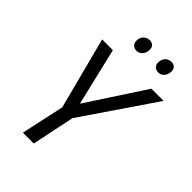

<svg xmlns="http://www.w3.org/2000/svg" viewBox="-261 -1016 1124 1124"><g transform="rotate(45 300.5 -454.0)"><path d="M208 -268 150 0H240L295 -265L601 -714H500L266 -356L181 -714H92ZM239 -851C239 -824 257 -809 282 -809C307 -809 332 -831 332 -868C332 -892 320 -908 292 -908C259 -908 239 -882 239 -851ZM419 -851C419 -824 437 -809 461 -809C486 -809 512 -831 512 -868C512 -892 499 -908 472 -908C439 -908 419 -882 419 -851Z"/></g></svg>

Font: BC Sans
Style: Italic
Weight: 400
Italic angle: -12°
Designer: Monotype Design Team
Designer: Province of B.C.
Foundry: Monotype Imaging Inc.
Version: Version 2.000;GOOG;noto-source:20170915:90ef993387c0